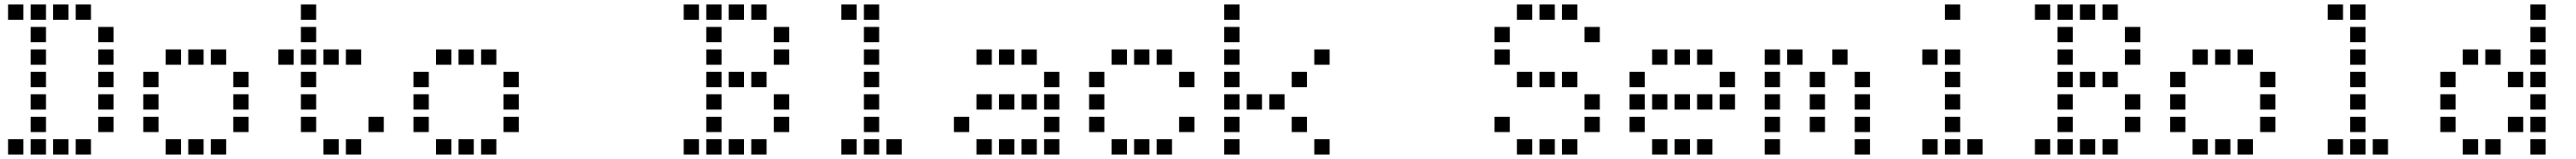

<svg xmlns="http://www.w3.org/2000/svg" viewBox="-20 -704 11440 708"><path d="M17 -684Q16 -684 16 -684Q16 -684 16 -683V-617Q16 -616 16 -616Q16 -616 17 -616H83Q84 -616 84 -616Q84 -616 84 -617V-683Q84 -684 84 -684Q84 -684 83 -684ZM117 -684Q116 -684 116 -684Q116 -684 116 -683V-617Q116 -616 116 -616Q116 -616 117 -616H183Q184 -616 184 -616Q184 -616 184 -617V-683Q184 -684 184 -684Q184 -684 183 -684ZM217 -684Q216 -684 216 -684Q216 -684 216 -683V-617Q216 -616 216 -616Q216 -616 217 -616H283Q284 -616 284 -616Q284 -616 284 -617V-683Q284 -684 284 -684Q284 -684 283 -684ZM317 -684Q316 -684 316 -684Q316 -684 316 -683V-617Q316 -616 316 -616Q316 -616 317 -616H383Q384 -616 384 -616Q384 -616 384 -617V-683Q384 -684 384 -684Q384 -684 383 -684ZM117 -584Q116 -584 116 -584Q116 -584 116 -583V-517Q116 -516 116 -516Q116 -516 117 -516H183Q184 -516 184 -516Q184 -516 184 -517V-583Q184 -584 184 -584Q184 -584 183 -584ZM417 -584Q416 -584 416 -584Q416 -584 416 -583V-517Q416 -516 416 -516Q416 -516 417 -516H483Q484 -516 484 -516Q484 -516 484 -517V-583Q484 -584 484 -584Q484 -584 483 -584ZM117 -484Q116 -484 116 -484Q116 -484 116 -483V-417Q116 -416 116 -416Q116 -416 117 -416H183Q184 -416 184 -416Q184 -416 184 -417V-483Q184 -484 184 -484Q184 -484 183 -484ZM417 -484Q416 -484 416 -484Q416 -484 416 -483V-417Q416 -416 416 -416Q416 -416 417 -416H483Q484 -416 484 -416Q484 -416 484 -417V-483Q484 -484 484 -484Q484 -484 483 -484ZM117 -384Q116 -384 116 -384Q116 -384 116 -383V-317Q116 -316 116 -316Q116 -316 117 -316H183Q184 -316 184 -316Q184 -316 184 -317V-383Q184 -384 184 -384Q184 -384 183 -384ZM417 -384Q416 -384 416 -384Q416 -384 416 -383V-317Q416 -316 416 -316Q416 -316 417 -316H483Q484 -316 484 -316Q484 -316 484 -317V-383Q484 -384 484 -384Q484 -384 483 -384ZM117 -284Q116 -284 116 -284Q116 -284 116 -283V-217Q116 -216 116 -216Q116 -216 117 -216H183Q184 -216 184 -216Q184 -216 184 -217V-283Q184 -284 184 -284Q184 -284 183 -284ZM417 -284Q416 -284 416 -284Q416 -284 416 -283V-217Q416 -216 416 -216Q416 -216 417 -216H483Q484 -216 484 -216Q484 -216 484 -217V-283Q484 -284 484 -284Q484 -284 483 -284ZM117 -184Q116 -184 116 -184Q116 -184 116 -183V-117Q116 -116 116 -116Q116 -116 117 -116H183Q184 -116 184 -116Q184 -116 184 -117V-183Q184 -184 184 -184Q184 -184 183 -184ZM417 -184Q416 -184 416 -184Q416 -184 416 -183V-117Q416 -116 416 -116Q416 -116 417 -116H483Q484 -116 484 -116Q484 -116 484 -117V-183Q484 -184 484 -184Q484 -184 483 -184ZM17 -84Q16 -84 16 -84Q16 -84 16 -83V-17Q16 -16 16 -16Q16 -16 17 -16H83Q84 -16 84 -16Q84 -16 84 -17V-83Q84 -84 84 -84Q84 -84 83 -84ZM117 -84Q116 -84 116 -84Q116 -84 116 -83V-17Q116 -16 116 -16Q116 -16 117 -16H183Q184 -16 184 -16Q184 -16 184 -17V-83Q184 -84 184 -84Q184 -84 183 -84ZM217 -84Q216 -84 216 -84Q216 -84 216 -83V-17Q216 -16 216 -16Q216 -16 217 -16H283Q284 -16 284 -16Q284 -16 284 -17V-83Q284 -84 284 -84Q284 -84 283 -84ZM317 -84Q316 -84 316 -84Q316 -84 316 -83V-17Q316 -16 316 -16Q316 -16 317 -16H383Q384 -16 384 -16Q384 -16 384 -17V-83Q384 -84 384 -84Q384 -84 383 -84Z M717 -484Q716 -484 716 -484Q716 -484 716 -483V-417Q716 -416 716 -416Q716 -416 717 -416H783Q784 -416 784 -416Q784 -416 784 -417V-483Q784 -484 784 -484Q784 -484 783 -484ZM817 -484Q816 -484 816 -484Q816 -484 816 -483V-417Q816 -416 816 -416Q816 -416 817 -416H883Q884 -416 884 -416Q884 -416 884 -417V-483Q884 -484 884 -484Q884 -484 883 -484ZM917 -484Q916 -484 916 -484Q916 -484 916 -483V-417Q916 -416 916 -416Q916 -416 917 -416H983Q984 -416 984 -416Q984 -416 984 -417V-483Q984 -484 984 -484Q984 -484 983 -484ZM617 -384Q616 -384 616 -384Q616 -384 616 -383V-317Q616 -316 616 -316Q616 -316 617 -316H683Q684 -316 684 -316Q684 -316 684 -317V-383Q684 -384 684 -384Q684 -384 683 -384ZM1017 -384Q1016 -384 1016 -384Q1016 -384 1016 -383V-317Q1016 -316 1016 -316Q1016 -316 1017 -316H1083Q1084 -316 1084 -316Q1084 -316 1084 -317V-383Q1084 -384 1084 -384Q1084 -384 1083 -384ZM617 -284Q616 -284 616 -284Q616 -284 616 -283V-217Q616 -216 616 -216Q616 -216 617 -216H683Q684 -216 684 -216Q684 -216 684 -217V-283Q684 -284 684 -284Q684 -284 683 -284ZM1017 -284Q1016 -284 1016 -284Q1016 -284 1016 -283V-217Q1016 -216 1016 -216Q1016 -216 1017 -216H1083Q1084 -216 1084 -216Q1084 -216 1084 -217V-283Q1084 -284 1084 -284Q1084 -284 1083 -284ZM617 -184Q616 -184 616 -184Q616 -184 616 -183V-117Q616 -116 616 -116Q616 -116 617 -116H683Q684 -116 684 -116Q684 -116 684 -117V-183Q684 -184 684 -184Q684 -184 683 -184ZM1017 -184Q1016 -184 1016 -184Q1016 -184 1016 -183V-117Q1016 -116 1016 -116Q1016 -116 1017 -116H1083Q1084 -116 1084 -116Q1084 -116 1084 -117V-183Q1084 -184 1084 -184Q1084 -184 1083 -184ZM717 -84Q716 -84 716 -84Q716 -84 716 -83V-17Q716 -16 716 -16Q716 -16 717 -16H783Q784 -16 784 -16Q784 -16 784 -17V-83Q784 -84 784 -84Q784 -84 783 -84ZM817 -84Q816 -84 816 -84Q816 -84 816 -83V-17Q816 -16 816 -16Q816 -16 817 -16H883Q884 -16 884 -16Q884 -16 884 -17V-83Q884 -84 884 -84Q884 -84 883 -84ZM917 -84Q916 -84 916 -84Q916 -84 916 -83V-17Q916 -16 916 -16Q916 -16 917 -16H983Q984 -16 984 -16Q984 -16 984 -17V-83Q984 -84 984 -84Q984 -84 983 -84Z M1317 -684Q1316 -684 1316 -684Q1316 -684 1316 -683V-617Q1316 -616 1316 -616Q1316 -616 1317 -616H1383Q1384 -616 1384 -616Q1384 -616 1384 -617V-683Q1384 -684 1384 -684Q1384 -684 1383 -684ZM1317 -584Q1316 -584 1316 -584Q1316 -584 1316 -583V-517Q1316 -516 1316 -516Q1316 -516 1317 -516H1383Q1384 -516 1384 -516Q1384 -516 1384 -517V-583Q1384 -584 1384 -584Q1384 -584 1383 -584ZM1217 -484Q1216 -484 1216 -484Q1216 -484 1216 -483V-417Q1216 -416 1216 -416Q1216 -416 1217 -416H1283Q1284 -416 1284 -416Q1284 -416 1284 -417V-483Q1284 -484 1284 -484Q1284 -484 1283 -484ZM1317 -484Q1316 -484 1316 -484Q1316 -484 1316 -483V-417Q1316 -416 1316 -416Q1316 -416 1317 -416H1383Q1384 -416 1384 -416Q1384 -416 1384 -417V-483Q1384 -484 1384 -484Q1384 -484 1383 -484ZM1417 -484Q1416 -484 1416 -484Q1416 -484 1416 -483V-417Q1416 -416 1416 -416Q1416 -416 1417 -416H1483Q1484 -416 1484 -416Q1484 -416 1484 -417V-483Q1484 -484 1484 -484Q1484 -484 1483 -484ZM1517 -484Q1516 -484 1516 -484Q1516 -484 1516 -483V-417Q1516 -416 1516 -416Q1516 -416 1517 -416H1583Q1584 -416 1584 -416Q1584 -416 1584 -417V-483Q1584 -484 1584 -484Q1584 -484 1583 -484ZM1317 -384Q1316 -384 1316 -384Q1316 -384 1316 -383V-317Q1316 -316 1316 -316Q1316 -316 1317 -316H1383Q1384 -316 1384 -316Q1384 -316 1384 -317V-383Q1384 -384 1384 -384Q1384 -384 1383 -384ZM1317 -284Q1316 -284 1316 -284Q1316 -284 1316 -283V-217Q1316 -216 1316 -216Q1316 -216 1317 -216H1383Q1384 -216 1384 -216Q1384 -216 1384 -217V-283Q1384 -284 1384 -284Q1384 -284 1383 -284ZM1317 -184Q1316 -184 1316 -184Q1316 -184 1316 -183V-117Q1316 -116 1316 -116Q1316 -116 1317 -116H1383Q1384 -116 1384 -116Q1384 -116 1384 -117V-183Q1384 -184 1384 -184Q1384 -184 1383 -184ZM1617 -184Q1616 -184 1616 -184Q1616 -184 1616 -183V-117Q1616 -116 1616 -116Q1616 -116 1617 -116H1683Q1684 -116 1684 -116Q1684 -116 1684 -117V-183Q1684 -184 1684 -184Q1684 -184 1683 -184ZM1417 -84Q1416 -84 1416 -84Q1416 -84 1416 -83V-17Q1416 -16 1416 -16Q1416 -16 1417 -16H1483Q1484 -16 1484 -16Q1484 -16 1484 -17V-83Q1484 -84 1484 -84Q1484 -84 1483 -84ZM1517 -84Q1516 -84 1516 -84Q1516 -84 1516 -83V-17Q1516 -16 1516 -16Q1516 -16 1517 -16H1583Q1584 -16 1584 -16Q1584 -16 1584 -17V-83Q1584 -84 1584 -84Q1584 -84 1583 -84Z M1917 -484Q1916 -484 1916 -484Q1916 -484 1916 -483V-417Q1916 -416 1916 -416Q1916 -416 1917 -416H1983Q1984 -416 1984 -416Q1984 -416 1984 -417V-483Q1984 -484 1984 -484Q1984 -484 1983 -484ZM2017 -484Q2016 -484 2016 -484Q2016 -484 2016 -483V-417Q2016 -416 2016 -416Q2016 -416 2017 -416H2083Q2084 -416 2084 -416Q2084 -416 2084 -417V-483Q2084 -484 2084 -484Q2084 -484 2083 -484ZM2117 -484Q2116 -484 2116 -484Q2116 -484 2116 -483V-417Q2116 -416 2116 -416Q2116 -416 2117 -416H2183Q2184 -416 2184 -416Q2184 -416 2184 -417V-483Q2184 -484 2184 -484Q2184 -484 2183 -484ZM1817 -384Q1816 -384 1816 -384Q1816 -384 1816 -383V-317Q1816 -316 1816 -316Q1816 -316 1817 -316H1883Q1884 -316 1884 -316Q1884 -316 1884 -317V-383Q1884 -384 1884 -384Q1884 -384 1883 -384ZM2217 -384Q2216 -384 2216 -384Q2216 -384 2216 -383V-317Q2216 -316 2216 -316Q2216 -316 2217 -316H2283Q2284 -316 2284 -316Q2284 -316 2284 -317V-383Q2284 -384 2284 -384Q2284 -384 2283 -384ZM1817 -284Q1816 -284 1816 -284Q1816 -284 1816 -283V-217Q1816 -216 1816 -216Q1816 -216 1817 -216H1883Q1884 -216 1884 -216Q1884 -216 1884 -217V-283Q1884 -284 1884 -284Q1884 -284 1883 -284ZM2217 -284Q2216 -284 2216 -284Q2216 -284 2216 -283V-217Q2216 -216 2216 -216Q2216 -216 2217 -216H2283Q2284 -216 2284 -216Q2284 -216 2284 -217V-283Q2284 -284 2284 -284Q2284 -284 2283 -284ZM1817 -184Q1816 -184 1816 -184Q1816 -184 1816 -183V-117Q1816 -116 1816 -116Q1816 -116 1817 -116H1883Q1884 -116 1884 -116Q1884 -116 1884 -117V-183Q1884 -184 1884 -184Q1884 -184 1883 -184ZM2217 -184Q2216 -184 2216 -184Q2216 -184 2216 -183V-117Q2216 -116 2216 -116Q2216 -116 2217 -116H2283Q2284 -116 2284 -116Q2284 -116 2284 -117V-183Q2284 -184 2284 -184Q2284 -184 2283 -184ZM1917 -84Q1916 -84 1916 -84Q1916 -84 1916 -83V-17Q1916 -16 1916 -16Q1916 -16 1917 -16H1983Q1984 -16 1984 -16Q1984 -16 1984 -17V-83Q1984 -84 1984 -84Q1984 -84 1983 -84ZM2017 -84Q2016 -84 2016 -84Q2016 -84 2016 -83V-17Q2016 -16 2016 -16Q2016 -16 2017 -16H2083Q2084 -16 2084 -16Q2084 -16 2084 -17V-83Q2084 -84 2084 -84Q2084 -84 2083 -84ZM2117 -84Q2116 -84 2116 -84Q2116 -84 2116 -83V-17Q2116 -16 2116 -16Q2116 -16 2117 -16H2183Q2184 -16 2184 -16Q2184 -16 2184 -17V-83Q2184 -84 2184 -84Q2184 -84 2183 -84Z M3017 -684Q3016 -684 3016 -684Q3016 -684 3016 -683V-617Q3016 -616 3016 -616Q3016 -616 3017 -616H3083Q3084 -616 3084 -616Q3084 -616 3084 -617V-683Q3084 -684 3084 -684Q3084 -684 3083 -684ZM3117 -684Q3116 -684 3116 -684Q3116 -684 3116 -683V-617Q3116 -616 3116 -616Q3116 -616 3117 -616H3183Q3184 -616 3184 -616Q3184 -616 3184 -617V-683Q3184 -684 3184 -684Q3184 -684 3183 -684ZM3217 -684Q3216 -684 3216 -684Q3216 -684 3216 -683V-617Q3216 -616 3216 -616Q3216 -616 3217 -616H3283Q3284 -616 3284 -616Q3284 -616 3284 -617V-683Q3284 -684 3284 -684Q3284 -684 3283 -684ZM3317 -684Q3316 -684 3316 -684Q3316 -684 3316 -683V-617Q3316 -616 3316 -616Q3316 -616 3317 -616H3383Q3384 -616 3384 -616Q3384 -616 3384 -617V-683Q3384 -684 3384 -684Q3384 -684 3383 -684ZM3117 -584Q3116 -584 3116 -584Q3116 -584 3116 -583V-517Q3116 -516 3116 -516Q3116 -516 3117 -516H3183Q3184 -516 3184 -516Q3184 -516 3184 -517V-583Q3184 -584 3184 -584Q3184 -584 3183 -584ZM3417 -584Q3416 -584 3416 -584Q3416 -584 3416 -583V-517Q3416 -516 3416 -516Q3416 -516 3417 -516H3483Q3484 -516 3484 -516Q3484 -516 3484 -517V-583Q3484 -584 3484 -584Q3484 -584 3483 -584ZM3117 -484Q3116 -484 3116 -484Q3116 -484 3116 -483V-417Q3116 -416 3116 -416Q3116 -416 3117 -416H3183Q3184 -416 3184 -416Q3184 -416 3184 -417V-483Q3184 -484 3184 -484Q3184 -484 3183 -484ZM3417 -484Q3416 -484 3416 -484Q3416 -484 3416 -483V-417Q3416 -416 3416 -416Q3416 -416 3417 -416H3483Q3484 -416 3484 -416Q3484 -416 3484 -417V-483Q3484 -484 3484 -484Q3484 -484 3483 -484ZM3117 -384Q3116 -384 3116 -384Q3116 -384 3116 -383V-317Q3116 -316 3116 -316Q3116 -316 3117 -316H3183Q3184 -316 3184 -316Q3184 -316 3184 -317V-383Q3184 -384 3184 -384Q3184 -384 3183 -384ZM3217 -384Q3216 -384 3216 -384Q3216 -384 3216 -383V-317Q3216 -316 3216 -316Q3216 -316 3217 -316H3283Q3284 -316 3284 -316Q3284 -316 3284 -317V-383Q3284 -384 3284 -384Q3284 -384 3283 -384ZM3317 -384Q3316 -384 3316 -384Q3316 -384 3316 -383V-317Q3316 -316 3316 -316Q3316 -316 3317 -316H3383Q3384 -316 3384 -316Q3384 -316 3384 -317V-383Q3384 -384 3384 -384Q3384 -384 3383 -384ZM3117 -284Q3116 -284 3116 -284Q3116 -284 3116 -283V-217Q3116 -216 3116 -216Q3116 -216 3117 -216H3183Q3184 -216 3184 -216Q3184 -216 3184 -217V-283Q3184 -284 3184 -284Q3184 -284 3183 -284ZM3417 -284Q3416 -284 3416 -284Q3416 -284 3416 -283V-217Q3416 -216 3416 -216Q3416 -216 3417 -216H3483Q3484 -216 3484 -216Q3484 -216 3484 -217V-283Q3484 -284 3484 -284Q3484 -284 3483 -284ZM3117 -184Q3116 -184 3116 -184Q3116 -184 3116 -183V-117Q3116 -116 3116 -116Q3116 -116 3117 -116H3183Q3184 -116 3184 -116Q3184 -116 3184 -117V-183Q3184 -184 3184 -184Q3184 -184 3183 -184ZM3417 -184Q3416 -184 3416 -184Q3416 -184 3416 -183V-117Q3416 -116 3416 -116Q3416 -116 3417 -116H3483Q3484 -116 3484 -116Q3484 -116 3484 -117V-183Q3484 -184 3484 -184Q3484 -184 3483 -184ZM3017 -84Q3016 -84 3016 -84Q3016 -84 3016 -83V-17Q3016 -16 3016 -16Q3016 -16 3017 -16H3083Q3084 -16 3084 -16Q3084 -16 3084 -17V-83Q3084 -84 3084 -84Q3084 -84 3083 -84ZM3117 -84Q3116 -84 3116 -84Q3116 -84 3116 -83V-17Q3116 -16 3116 -16Q3116 -16 3117 -16H3183Q3184 -16 3184 -16Q3184 -16 3184 -17V-83Q3184 -84 3184 -84Q3184 -84 3183 -84ZM3217 -84Q3216 -84 3216 -84Q3216 -84 3216 -83V-17Q3216 -16 3216 -16Q3216 -16 3217 -16H3283Q3284 -16 3284 -16Q3284 -16 3284 -17V-83Q3284 -84 3284 -84Q3284 -84 3283 -84ZM3317 -84Q3316 -84 3316 -84Q3316 -84 3316 -83V-17Q3316 -16 3316 -16Q3316 -16 3317 -16H3383Q3384 -16 3384 -16Q3384 -16 3384 -17V-83Q3384 -84 3384 -84Q3384 -84 3383 -84Z M3717 -684Q3716 -684 3716 -684Q3716 -684 3716 -683V-617Q3716 -616 3716 -616Q3716 -616 3717 -616H3783Q3784 -616 3784 -616Q3784 -616 3784 -617V-683Q3784 -684 3784 -684Q3784 -684 3783 -684ZM3817 -684Q3816 -684 3816 -684Q3816 -684 3816 -683V-617Q3816 -616 3816 -616Q3816 -616 3817 -616H3883Q3884 -616 3884 -616Q3884 -616 3884 -617V-683Q3884 -684 3884 -684Q3884 -684 3883 -684ZM3817 -584Q3816 -584 3816 -584Q3816 -584 3816 -583V-517Q3816 -516 3816 -516Q3816 -516 3817 -516H3883Q3884 -516 3884 -516Q3884 -516 3884 -517V-583Q3884 -584 3884 -584Q3884 -584 3883 -584ZM3817 -484Q3816 -484 3816 -484Q3816 -484 3816 -483V-417Q3816 -416 3816 -416Q3816 -416 3817 -416H3883Q3884 -416 3884 -416Q3884 -416 3884 -417V-483Q3884 -484 3884 -484Q3884 -484 3883 -484ZM3817 -384Q3816 -384 3816 -384Q3816 -384 3816 -383V-317Q3816 -316 3816 -316Q3816 -316 3817 -316H3883Q3884 -316 3884 -316Q3884 -316 3884 -317V-383Q3884 -384 3884 -384Q3884 -384 3883 -384ZM3817 -284Q3816 -284 3816 -284Q3816 -284 3816 -283V-217Q3816 -216 3816 -216Q3816 -216 3817 -216H3883Q3884 -216 3884 -216Q3884 -216 3884 -217V-283Q3884 -284 3884 -284Q3884 -284 3883 -284ZM3817 -184Q3816 -184 3816 -184Q3816 -184 3816 -183V-117Q3816 -116 3816 -116Q3816 -116 3817 -116H3883Q3884 -116 3884 -116Q3884 -116 3884 -117V-183Q3884 -184 3884 -184Q3884 -184 3883 -184ZM3717 -84Q3716 -84 3716 -84Q3716 -84 3716 -83V-17Q3716 -16 3716 -16Q3716 -16 3717 -16H3783Q3784 -16 3784 -16Q3784 -16 3784 -17V-83Q3784 -84 3784 -84Q3784 -84 3783 -84ZM3817 -84Q3816 -84 3816 -84Q3816 -84 3816 -83V-17Q3816 -16 3816 -16Q3816 -16 3817 -16H3883Q3884 -16 3884 -16Q3884 -16 3884 -17V-83Q3884 -84 3884 -84Q3884 -84 3883 -84ZM3917 -84Q3916 -84 3916 -84Q3916 -84 3916 -83V-17Q3916 -16 3916 -16Q3916 -16 3917 -16H3983Q3984 -16 3984 -16Q3984 -16 3984 -17V-83Q3984 -84 3984 -84Q3984 -84 3983 -84Z M4317 -484Q4316 -484 4316 -484Q4316 -484 4316 -483V-417Q4316 -416 4316 -416Q4316 -416 4317 -416H4383Q4384 -416 4384 -416Q4384 -416 4384 -417V-483Q4384 -484 4384 -484Q4384 -484 4383 -484ZM4417 -484Q4416 -484 4416 -484Q4416 -484 4416 -483V-417Q4416 -416 4416 -416Q4416 -416 4417 -416H4483Q4484 -416 4484 -416Q4484 -416 4484 -417V-483Q4484 -484 4484 -484Q4484 -484 4483 -484ZM4517 -484Q4516 -484 4516 -484Q4516 -484 4516 -483V-417Q4516 -416 4516 -416Q4516 -416 4517 -416H4583Q4584 -416 4584 -416Q4584 -416 4584 -417V-483Q4584 -484 4584 -484Q4584 -484 4583 -484ZM4617 -384Q4616 -384 4616 -384Q4616 -384 4616 -383V-317Q4616 -316 4616 -316Q4616 -316 4617 -316H4683Q4684 -316 4684 -316Q4684 -316 4684 -317V-383Q4684 -384 4684 -384Q4684 -384 4683 -384ZM4317 -284Q4316 -284 4316 -284Q4316 -284 4316 -283V-217Q4316 -216 4316 -216Q4316 -216 4317 -216H4383Q4384 -216 4384 -216Q4384 -216 4384 -217V-283Q4384 -284 4384 -284Q4384 -284 4383 -284ZM4417 -284Q4416 -284 4416 -284Q4416 -284 4416 -283V-217Q4416 -216 4416 -216Q4416 -216 4417 -216H4483Q4484 -216 4484 -216Q4484 -216 4484 -217V-283Q4484 -284 4484 -284Q4484 -284 4483 -284ZM4517 -284Q4516 -284 4516 -284Q4516 -284 4516 -283V-217Q4516 -216 4516 -216Q4516 -216 4517 -216H4583Q4584 -216 4584 -216Q4584 -216 4584 -217V-283Q4584 -284 4584 -284Q4584 -284 4583 -284ZM4617 -284Q4616 -284 4616 -284Q4616 -284 4616 -283V-217Q4616 -216 4616 -216Q4616 -216 4617 -216H4683Q4684 -216 4684 -216Q4684 -216 4684 -217V-283Q4684 -284 4684 -284Q4684 -284 4683 -284ZM4217 -184Q4216 -184 4216 -184Q4216 -184 4216 -183V-117Q4216 -116 4216 -116Q4216 -116 4217 -116H4283Q4284 -116 4284 -116Q4284 -116 4284 -117V-183Q4284 -184 4284 -184Q4284 -184 4283 -184ZM4617 -184Q4616 -184 4616 -184Q4616 -184 4616 -183V-117Q4616 -116 4616 -116Q4616 -116 4617 -116H4683Q4684 -116 4684 -116Q4684 -116 4684 -117V-183Q4684 -184 4684 -184Q4684 -184 4683 -184ZM4317 -84Q4316 -84 4316 -84Q4316 -84 4316 -83V-17Q4316 -16 4316 -16Q4316 -16 4317 -16H4383Q4384 -16 4384 -16Q4384 -16 4384 -17V-83Q4384 -84 4384 -84Q4384 -84 4383 -84ZM4417 -84Q4416 -84 4416 -84Q4416 -84 4416 -83V-17Q4416 -16 4416 -16Q4416 -16 4417 -16H4483Q4484 -16 4484 -16Q4484 -16 4484 -17V-83Q4484 -84 4484 -84Q4484 -84 4483 -84ZM4517 -84Q4516 -84 4516 -84Q4516 -84 4516 -83V-17Q4516 -16 4516 -16Q4516 -16 4517 -16H4583Q4584 -16 4584 -16Q4584 -16 4584 -17V-83Q4584 -84 4584 -84Q4584 -84 4583 -84ZM4617 -84Q4616 -84 4616 -84Q4616 -84 4616 -83V-17Q4616 -16 4616 -16Q4616 -16 4617 -16H4683Q4684 -16 4684 -16Q4684 -16 4684 -17V-83Q4684 -84 4684 -84Q4684 -84 4683 -84Z M4917 -484Q4916 -484 4916 -484Q4916 -484 4916 -483V-417Q4916 -416 4916 -416Q4916 -416 4917 -416H4983Q4984 -416 4984 -416Q4984 -416 4984 -417V-483Q4984 -484 4984 -484Q4984 -484 4983 -484ZM5017 -484Q5016 -484 5016 -484Q5016 -484 5016 -483V-417Q5016 -416 5016 -416Q5016 -416 5017 -416H5083Q5084 -416 5084 -416Q5084 -416 5084 -417V-483Q5084 -484 5084 -484Q5084 -484 5083 -484ZM5117 -484Q5116 -484 5116 -484Q5116 -484 5116 -483V-417Q5116 -416 5116 -416Q5116 -416 5117 -416H5183Q5184 -416 5184 -416Q5184 -416 5184 -417V-483Q5184 -484 5184 -484Q5184 -484 5183 -484ZM4817 -384Q4816 -384 4816 -384Q4816 -384 4816 -383V-317Q4816 -316 4816 -316Q4816 -316 4817 -316H4883Q4884 -316 4884 -316Q4884 -316 4884 -317V-383Q4884 -384 4884 -384Q4884 -384 4883 -384ZM5217 -384Q5216 -384 5216 -384Q5216 -384 5216 -383V-317Q5216 -316 5216 -316Q5216 -316 5217 -316H5283Q5284 -316 5284 -316Q5284 -316 5284 -317V-383Q5284 -384 5284 -384Q5284 -384 5283 -384ZM4817 -284Q4816 -284 4816 -284Q4816 -284 4816 -283V-217Q4816 -216 4816 -216Q4816 -216 4817 -216H4883Q4884 -216 4884 -216Q4884 -216 4884 -217V-283Q4884 -284 4884 -284Q4884 -284 4883 -284ZM4817 -184Q4816 -184 4816 -184Q4816 -184 4816 -183V-117Q4816 -116 4816 -116Q4816 -116 4817 -116H4883Q4884 -116 4884 -116Q4884 -116 4884 -117V-183Q4884 -184 4884 -184Q4884 -184 4883 -184ZM5217 -184Q5216 -184 5216 -184Q5216 -184 5216 -183V-117Q5216 -116 5216 -116Q5216 -116 5217 -116H5283Q5284 -116 5284 -116Q5284 -116 5284 -117V-183Q5284 -184 5284 -184Q5284 -184 5283 -184ZM4917 -84Q4916 -84 4916 -84Q4916 -84 4916 -83V-17Q4916 -16 4916 -16Q4916 -16 4917 -16H4983Q4984 -16 4984 -16Q4984 -16 4984 -17V-83Q4984 -84 4984 -84Q4984 -84 4983 -84ZM5017 -84Q5016 -84 5016 -84Q5016 -84 5016 -83V-17Q5016 -16 5016 -16Q5016 -16 5017 -16H5083Q5084 -16 5084 -16Q5084 -16 5084 -17V-83Q5084 -84 5084 -84Q5084 -84 5083 -84ZM5117 -84Q5116 -84 5116 -84Q5116 -84 5116 -83V-17Q5116 -16 5116 -16Q5116 -16 5117 -16H5183Q5184 -16 5184 -16Q5184 -16 5184 -17V-83Q5184 -84 5184 -84Q5184 -84 5183 -84Z M5417 -684Q5416 -684 5416 -684Q5416 -684 5416 -683V-617Q5416 -616 5416 -616Q5416 -616 5417 -616H5483Q5484 -616 5484 -616Q5484 -616 5484 -617V-683Q5484 -684 5484 -684Q5484 -684 5483 -684ZM5417 -584Q5416 -584 5416 -584Q5416 -584 5416 -583V-517Q5416 -516 5416 -516Q5416 -516 5417 -516H5483Q5484 -516 5484 -516Q5484 -516 5484 -517V-583Q5484 -584 5484 -584Q5484 -584 5483 -584ZM5417 -484Q5416 -484 5416 -484Q5416 -484 5416 -483V-417Q5416 -416 5416 -416Q5416 -416 5417 -416H5483Q5484 -416 5484 -416Q5484 -416 5484 -417V-483Q5484 -484 5484 -484Q5484 -484 5483 -484ZM5817 -484Q5816 -484 5816 -484Q5816 -484 5816 -483V-417Q5816 -416 5816 -416Q5816 -416 5817 -416H5883Q5884 -416 5884 -416Q5884 -416 5884 -417V-483Q5884 -484 5884 -484Q5884 -484 5883 -484ZM5417 -384Q5416 -384 5416 -384Q5416 -384 5416 -383V-317Q5416 -316 5416 -316Q5416 -316 5417 -316H5483Q5484 -316 5484 -316Q5484 -316 5484 -317V-383Q5484 -384 5484 -384Q5484 -384 5483 -384ZM5717 -384Q5716 -384 5716 -384Q5716 -384 5716 -383V-317Q5716 -316 5716 -316Q5716 -316 5717 -316H5783Q5784 -316 5784 -316Q5784 -316 5784 -317V-383Q5784 -384 5784 -384Q5784 -384 5783 -384ZM5417 -284Q5416 -284 5416 -284Q5416 -284 5416 -283V-217Q5416 -216 5416 -216Q5416 -216 5417 -216H5483Q5484 -216 5484 -216Q5484 -216 5484 -217V-283Q5484 -284 5484 -284Q5484 -284 5483 -284ZM5517 -284Q5516 -284 5516 -284Q5516 -284 5516 -283V-217Q5516 -216 5516 -216Q5516 -216 5517 -216H5583Q5584 -216 5584 -216Q5584 -216 5584 -217V-283Q5584 -284 5584 -284Q5584 -284 5583 -284ZM5617 -284Q5616 -284 5616 -284Q5616 -284 5616 -283V-217Q5616 -216 5616 -216Q5616 -216 5617 -216H5683Q5684 -216 5684 -216Q5684 -216 5684 -217V-283Q5684 -284 5684 -284Q5684 -284 5683 -284ZM5417 -184Q5416 -184 5416 -184Q5416 -184 5416 -183V-117Q5416 -116 5416 -116Q5416 -116 5417 -116H5483Q5484 -116 5484 -116Q5484 -116 5484 -117V-183Q5484 -184 5484 -184Q5484 -184 5483 -184ZM5717 -184Q5716 -184 5716 -184Q5716 -184 5716 -183V-117Q5716 -116 5716 -116Q5716 -116 5717 -116H5783Q5784 -116 5784 -116Q5784 -116 5784 -117V-183Q5784 -184 5784 -184Q5784 -184 5783 -184ZM5417 -84Q5416 -84 5416 -84Q5416 -84 5416 -83V-17Q5416 -16 5416 -16Q5416 -16 5417 -16H5483Q5484 -16 5484 -16Q5484 -16 5484 -17V-83Q5484 -84 5484 -84Q5484 -84 5483 -84ZM5817 -84Q5816 -84 5816 -84Q5816 -84 5816 -83V-17Q5816 -16 5816 -16Q5816 -16 5817 -16H5883Q5884 -16 5884 -16Q5884 -16 5884 -17V-83Q5884 -84 5884 -84Q5884 -84 5883 -84Z M6717 -684Q6716 -684 6716 -684Q6716 -684 6716 -683V-617Q6716 -616 6716 -616Q6716 -616 6717 -616H6783Q6784 -616 6784 -616Q6784 -616 6784 -617V-683Q6784 -684 6784 -684Q6784 -684 6783 -684ZM6817 -684Q6816 -684 6816 -684Q6816 -684 6816 -683V-617Q6816 -616 6816 -616Q6816 -616 6817 -616H6883Q6884 -616 6884 -616Q6884 -616 6884 -617V-683Q6884 -684 6884 -684Q6884 -684 6883 -684ZM6917 -684Q6916 -684 6916 -684Q6916 -684 6916 -683V-617Q6916 -616 6916 -616Q6916 -616 6917 -616H6983Q6984 -616 6984 -616Q6984 -616 6984 -617V-683Q6984 -684 6984 -684Q6984 -684 6983 -684ZM6617 -584Q6616 -584 6616 -584Q6616 -584 6616 -583V-517Q6616 -516 6616 -516Q6616 -516 6617 -516H6683Q6684 -516 6684 -516Q6684 -516 6684 -517V-583Q6684 -584 6684 -584Q6684 -584 6683 -584ZM7017 -584Q7016 -584 7016 -584Q7016 -584 7016 -583V-517Q7016 -516 7016 -516Q7016 -516 7017 -516H7083Q7084 -516 7084 -516Q7084 -516 7084 -517V-583Q7084 -584 7084 -584Q7084 -584 7083 -584ZM6617 -484Q6616 -484 6616 -484Q6616 -484 6616 -483V-417Q6616 -416 6616 -416Q6616 -416 6617 -416H6683Q6684 -416 6684 -416Q6684 -416 6684 -417V-483Q6684 -484 6684 -484Q6684 -484 6683 -484ZM6717 -384Q6716 -384 6716 -384Q6716 -384 6716 -383V-317Q6716 -316 6716 -316Q6716 -316 6717 -316H6783Q6784 -316 6784 -316Q6784 -316 6784 -317V-383Q6784 -384 6784 -384Q6784 -384 6783 -384ZM6817 -384Q6816 -384 6816 -384Q6816 -384 6816 -383V-317Q6816 -316 6816 -316Q6816 -316 6817 -316H6883Q6884 -316 6884 -316Q6884 -316 6884 -317V-383Q6884 -384 6884 -384Q6884 -384 6883 -384ZM6917 -384Q6916 -384 6916 -384Q6916 -384 6916 -383V-317Q6916 -316 6916 -316Q6916 -316 6917 -316H6983Q6984 -316 6984 -316Q6984 -316 6984 -317V-383Q6984 -384 6984 -384Q6984 -384 6983 -384ZM7017 -284Q7016 -284 7016 -284Q7016 -284 7016 -283V-217Q7016 -216 7016 -216Q7016 -216 7017 -216H7083Q7084 -216 7084 -216Q7084 -216 7084 -217V-283Q7084 -284 7084 -284Q7084 -284 7083 -284ZM6617 -184Q6616 -184 6616 -184Q6616 -184 6616 -183V-117Q6616 -116 6616 -116Q6616 -116 6617 -116H6683Q6684 -116 6684 -116Q6684 -116 6684 -117V-183Q6684 -184 6684 -184Q6684 -184 6683 -184ZM7017 -184Q7016 -184 7016 -184Q7016 -184 7016 -183V-117Q7016 -116 7016 -116Q7016 -116 7017 -116H7083Q7084 -116 7084 -116Q7084 -116 7084 -117V-183Q7084 -184 7084 -184Q7084 -184 7083 -184ZM6717 -84Q6716 -84 6716 -84Q6716 -84 6716 -83V-17Q6716 -16 6716 -16Q6716 -16 6717 -16H6783Q6784 -16 6784 -16Q6784 -16 6784 -17V-83Q6784 -84 6784 -84Q6784 -84 6783 -84ZM6817 -84Q6816 -84 6816 -84Q6816 -84 6816 -83V-17Q6816 -16 6816 -16Q6816 -16 6817 -16H6883Q6884 -16 6884 -16Q6884 -16 6884 -17V-83Q6884 -84 6884 -84Q6884 -84 6883 -84ZM6917 -84Q6916 -84 6916 -84Q6916 -84 6916 -83V-17Q6916 -16 6916 -16Q6916 -16 6917 -16H6983Q6984 -16 6984 -16Q6984 -16 6984 -17V-83Q6984 -84 6984 -84Q6984 -84 6983 -84Z M7317 -484Q7316 -484 7316 -484Q7316 -484 7316 -483V-417Q7316 -416 7316 -416Q7316 -416 7317 -416H7383Q7384 -416 7384 -416Q7384 -416 7384 -417V-483Q7384 -484 7384 -484Q7384 -484 7383 -484ZM7417 -484Q7416 -484 7416 -484Q7416 -484 7416 -483V-417Q7416 -416 7416 -416Q7416 -416 7417 -416H7483Q7484 -416 7484 -416Q7484 -416 7484 -417V-483Q7484 -484 7484 -484Q7484 -484 7483 -484ZM7517 -484Q7516 -484 7516 -484Q7516 -484 7516 -483V-417Q7516 -416 7516 -416Q7516 -416 7517 -416H7583Q7584 -416 7584 -416Q7584 -416 7584 -417V-483Q7584 -484 7584 -484Q7584 -484 7583 -484ZM7217 -384Q7216 -384 7216 -384Q7216 -384 7216 -383V-317Q7216 -316 7216 -316Q7216 -316 7217 -316H7283Q7284 -316 7284 -316Q7284 -316 7284 -317V-383Q7284 -384 7284 -384Q7284 -384 7283 -384ZM7617 -384Q7616 -384 7616 -384Q7616 -384 7616 -383V-317Q7616 -316 7616 -316Q7616 -316 7617 -316H7683Q7684 -316 7684 -316Q7684 -316 7684 -317V-383Q7684 -384 7684 -384Q7684 -384 7683 -384ZM7217 -284Q7216 -284 7216 -284Q7216 -284 7216 -283V-217Q7216 -216 7216 -216Q7216 -216 7217 -216H7283Q7284 -216 7284 -216Q7284 -216 7284 -217V-283Q7284 -284 7284 -284Q7284 -284 7283 -284ZM7317 -284Q7316 -284 7316 -284Q7316 -284 7316 -283V-217Q7316 -216 7316 -216Q7316 -216 7317 -216H7383Q7384 -216 7384 -216Q7384 -216 7384 -217V-283Q7384 -284 7384 -284Q7384 -284 7383 -284ZM7417 -284Q7416 -284 7416 -284Q7416 -284 7416 -283V-217Q7416 -216 7416 -216Q7416 -216 7417 -216H7483Q7484 -216 7484 -216Q7484 -216 7484 -217V-283Q7484 -284 7484 -284Q7484 -284 7483 -284ZM7517 -284Q7516 -284 7516 -284Q7516 -284 7516 -283V-217Q7516 -216 7516 -216Q7516 -216 7517 -216H7583Q7584 -216 7584 -216Q7584 -216 7584 -217V-283Q7584 -284 7584 -284Q7584 -284 7583 -284ZM7617 -284Q7616 -284 7616 -284Q7616 -284 7616 -283V-217Q7616 -216 7616 -216Q7616 -216 7617 -216H7683Q7684 -216 7684 -216Q7684 -216 7684 -217V-283Q7684 -284 7684 -284Q7684 -284 7683 -284ZM7217 -184Q7216 -184 7216 -184Q7216 -184 7216 -183V-117Q7216 -116 7216 -116Q7216 -116 7217 -116H7283Q7284 -116 7284 -116Q7284 -116 7284 -117V-183Q7284 -184 7284 -184Q7284 -184 7283 -184ZM7317 -84Q7316 -84 7316 -84Q7316 -84 7316 -83V-17Q7316 -16 7316 -16Q7316 -16 7317 -16H7383Q7384 -16 7384 -16Q7384 -16 7384 -17V-83Q7384 -84 7384 -84Q7384 -84 7383 -84ZM7417 -84Q7416 -84 7416 -84Q7416 -84 7416 -83V-17Q7416 -16 7416 -16Q7416 -16 7417 -16H7483Q7484 -16 7484 -16Q7484 -16 7484 -17V-83Q7484 -84 7484 -84Q7484 -84 7483 -84ZM7517 -84Q7516 -84 7516 -84Q7516 -84 7516 -83V-17Q7516 -16 7516 -16Q7516 -16 7517 -16H7583Q7584 -16 7584 -16Q7584 -16 7584 -17V-83Q7584 -84 7584 -84Q7584 -84 7583 -84Z M7817 -484Q7816 -484 7816 -484Q7816 -484 7816 -483V-417Q7816 -416 7816 -416Q7816 -416 7817 -416H7883Q7884 -416 7884 -416Q7884 -416 7884 -417V-483Q7884 -484 7884 -484Q7884 -484 7883 -484ZM7917 -484Q7916 -484 7916 -484Q7916 -484 7916 -483V-417Q7916 -416 7916 -416Q7916 -416 7917 -416H7983Q7984 -416 7984 -416Q7984 -416 7984 -417V-483Q7984 -484 7984 -484Q7984 -484 7983 -484ZM8117 -484Q8116 -484 8116 -484Q8116 -484 8116 -483V-417Q8116 -416 8116 -416Q8116 -416 8117 -416H8183Q8184 -416 8184 -416Q8184 -416 8184 -417V-483Q8184 -484 8184 -484Q8184 -484 8183 -484ZM7817 -384Q7816 -384 7816 -384Q7816 -384 7816 -383V-317Q7816 -316 7816 -316Q7816 -316 7817 -316H7883Q7884 -316 7884 -316Q7884 -316 7884 -317V-383Q7884 -384 7884 -384Q7884 -384 7883 -384ZM8017 -384Q8016 -384 8016 -384Q8016 -384 8016 -383V-317Q8016 -316 8016 -316Q8016 -316 8017 -316H8083Q8084 -316 8084 -316Q8084 -316 8084 -317V-383Q8084 -384 8084 -384Q8084 -384 8083 -384ZM8217 -384Q8216 -384 8216 -384Q8216 -384 8216 -383V-317Q8216 -316 8216 -316Q8216 -316 8217 -316H8283Q8284 -316 8284 -316Q8284 -316 8284 -317V-383Q8284 -384 8284 -384Q8284 -384 8283 -384ZM7817 -284Q7816 -284 7816 -284Q7816 -284 7816 -283V-217Q7816 -216 7816 -216Q7816 -216 7817 -216H7883Q7884 -216 7884 -216Q7884 -216 7884 -217V-283Q7884 -284 7884 -284Q7884 -284 7883 -284ZM8017 -284Q8016 -284 8016 -284Q8016 -284 8016 -283V-217Q8016 -216 8016 -216Q8016 -216 8017 -216H8083Q8084 -216 8084 -216Q8084 -216 8084 -217V-283Q8084 -284 8084 -284Q8084 -284 8083 -284ZM8217 -284Q8216 -284 8216 -284Q8216 -284 8216 -283V-217Q8216 -216 8216 -216Q8216 -216 8217 -216H8283Q8284 -216 8284 -216Q8284 -216 8284 -217V-283Q8284 -284 8284 -284Q8284 -284 8283 -284ZM7817 -184Q7816 -184 7816 -184Q7816 -184 7816 -183V-117Q7816 -116 7816 -116Q7816 -116 7817 -116H7883Q7884 -116 7884 -116Q7884 -116 7884 -117V-183Q7884 -184 7884 -184Q7884 -184 7883 -184ZM8017 -184Q8016 -184 8016 -184Q8016 -184 8016 -183V-117Q8016 -116 8016 -116Q8016 -116 8017 -116H8083Q8084 -116 8084 -116Q8084 -116 8084 -117V-183Q8084 -184 8084 -184Q8084 -184 8083 -184ZM8217 -184Q8216 -184 8216 -184Q8216 -184 8216 -183V-117Q8216 -116 8216 -116Q8216 -116 8217 -116H8283Q8284 -116 8284 -116Q8284 -116 8284 -117V-183Q8284 -184 8284 -184Q8284 -184 8283 -184ZM7817 -84Q7816 -84 7816 -84Q7816 -84 7816 -83V-17Q7816 -16 7816 -16Q7816 -16 7817 -16H7883Q7884 -16 7884 -16Q7884 -16 7884 -17V-83Q7884 -84 7884 -84Q7884 -84 7883 -84ZM8217 -84Q8216 -84 8216 -84Q8216 -84 8216 -83V-17Q8216 -16 8216 -16Q8216 -16 8217 -16H8283Q8284 -16 8284 -16Q8284 -16 8284 -17V-83Q8284 -84 8284 -84Q8284 -84 8283 -84Z M8617 -684Q8616 -684 8616 -684Q8616 -684 8616 -683V-617Q8616 -616 8616 -616Q8616 -616 8617 -616H8683Q8684 -616 8684 -616Q8684 -616 8684 -617V-683Q8684 -684 8684 -684Q8684 -684 8683 -684ZM8517 -484Q8516 -484 8516 -484Q8516 -484 8516 -483V-417Q8516 -416 8516 -416Q8516 -416 8517 -416H8583Q8584 -416 8584 -416Q8584 -416 8584 -417V-483Q8584 -484 8584 -484Q8584 -484 8583 -484ZM8617 -484Q8616 -484 8616 -484Q8616 -484 8616 -483V-417Q8616 -416 8616 -416Q8616 -416 8617 -416H8683Q8684 -416 8684 -416Q8684 -416 8684 -417V-483Q8684 -484 8684 -484Q8684 -484 8683 -484ZM8617 -384Q8616 -384 8616 -384Q8616 -384 8616 -383V-317Q8616 -316 8616 -316Q8616 -316 8617 -316H8683Q8684 -316 8684 -316Q8684 -316 8684 -317V-383Q8684 -384 8684 -384Q8684 -384 8683 -384ZM8617 -284Q8616 -284 8616 -284Q8616 -284 8616 -283V-217Q8616 -216 8616 -216Q8616 -216 8617 -216H8683Q8684 -216 8684 -216Q8684 -216 8684 -217V-283Q8684 -284 8684 -284Q8684 -284 8683 -284ZM8617 -184Q8616 -184 8616 -184Q8616 -184 8616 -183V-117Q8616 -116 8616 -116Q8616 -116 8617 -116H8683Q8684 -116 8684 -116Q8684 -116 8684 -117V-183Q8684 -184 8684 -184Q8684 -184 8683 -184ZM8517 -84Q8516 -84 8516 -84Q8516 -84 8516 -83V-17Q8516 -16 8516 -16Q8516 -16 8517 -16H8583Q8584 -16 8584 -16Q8584 -16 8584 -17V-83Q8584 -84 8584 -84Q8584 -84 8583 -84ZM8617 -84Q8616 -84 8616 -84Q8616 -84 8616 -83V-17Q8616 -16 8616 -16Q8616 -16 8617 -16H8683Q8684 -16 8684 -16Q8684 -16 8684 -17V-83Q8684 -84 8684 -84Q8684 -84 8683 -84ZM8717 -84Q8716 -84 8716 -84Q8716 -84 8716 -83V-17Q8716 -16 8716 -16Q8716 -16 8717 -16H8783Q8784 -16 8784 -16Q8784 -16 8784 -17V-83Q8784 -84 8784 -84Q8784 -84 8783 -84Z M9017 -684Q9016 -684 9016 -684Q9016 -684 9016 -683V-617Q9016 -616 9016 -616Q9016 -616 9017 -616H9083Q9084 -616 9084 -616Q9084 -616 9084 -617V-683Q9084 -684 9084 -684Q9084 -684 9083 -684ZM9117 -684Q9116 -684 9116 -684Q9116 -684 9116 -683V-617Q9116 -616 9116 -616Q9116 -616 9117 -616H9183Q9184 -616 9184 -616Q9184 -616 9184 -617V-683Q9184 -684 9184 -684Q9184 -684 9183 -684ZM9217 -684Q9216 -684 9216 -684Q9216 -684 9216 -683V-617Q9216 -616 9216 -616Q9216 -616 9217 -616H9283Q9284 -616 9284 -616Q9284 -616 9284 -617V-683Q9284 -684 9284 -684Q9284 -684 9283 -684ZM9317 -684Q9316 -684 9316 -684Q9316 -684 9316 -683V-617Q9316 -616 9316 -616Q9316 -616 9317 -616H9383Q9384 -616 9384 -616Q9384 -616 9384 -617V-683Q9384 -684 9384 -684Q9384 -684 9383 -684ZM9117 -584Q9116 -584 9116 -584Q9116 -584 9116 -583V-517Q9116 -516 9116 -516Q9116 -516 9117 -516H9183Q9184 -516 9184 -516Q9184 -516 9184 -517V-583Q9184 -584 9184 -584Q9184 -584 9183 -584ZM9417 -584Q9416 -584 9416 -584Q9416 -584 9416 -583V-517Q9416 -516 9416 -516Q9416 -516 9417 -516H9483Q9484 -516 9484 -516Q9484 -516 9484 -517V-583Q9484 -584 9484 -584Q9484 -584 9483 -584ZM9117 -484Q9116 -484 9116 -484Q9116 -484 9116 -483V-417Q9116 -416 9116 -416Q9116 -416 9117 -416H9183Q9184 -416 9184 -416Q9184 -416 9184 -417V-483Q9184 -484 9184 -484Q9184 -484 9183 -484ZM9417 -484Q9416 -484 9416 -484Q9416 -484 9416 -483V-417Q9416 -416 9416 -416Q9416 -416 9417 -416H9483Q9484 -416 9484 -416Q9484 -416 9484 -417V-483Q9484 -484 9484 -484Q9484 -484 9483 -484ZM9117 -384Q9116 -384 9116 -384Q9116 -384 9116 -383V-317Q9116 -316 9116 -316Q9116 -316 9117 -316H9183Q9184 -316 9184 -316Q9184 -316 9184 -317V-383Q9184 -384 9184 -384Q9184 -384 9183 -384ZM9217 -384Q9216 -384 9216 -384Q9216 -384 9216 -383V-317Q9216 -316 9216 -316Q9216 -316 9217 -316H9283Q9284 -316 9284 -316Q9284 -316 9284 -317V-383Q9284 -384 9284 -384Q9284 -384 9283 -384ZM9317 -384Q9316 -384 9316 -384Q9316 -384 9316 -383V-317Q9316 -316 9316 -316Q9316 -316 9317 -316H9383Q9384 -316 9384 -316Q9384 -316 9384 -317V-383Q9384 -384 9384 -384Q9384 -384 9383 -384ZM9117 -284Q9116 -284 9116 -284Q9116 -284 9116 -283V-217Q9116 -216 9116 -216Q9116 -216 9117 -216H9183Q9184 -216 9184 -216Q9184 -216 9184 -217V-283Q9184 -284 9184 -284Q9184 -284 9183 -284ZM9417 -284Q9416 -284 9416 -284Q9416 -284 9416 -283V-217Q9416 -216 9416 -216Q9416 -216 9417 -216H9483Q9484 -216 9484 -216Q9484 -216 9484 -217V-283Q9484 -284 9484 -284Q9484 -284 9483 -284ZM9117 -184Q9116 -184 9116 -184Q9116 -184 9116 -183V-117Q9116 -116 9116 -116Q9116 -116 9117 -116H9183Q9184 -116 9184 -116Q9184 -116 9184 -117V-183Q9184 -184 9184 -184Q9184 -184 9183 -184ZM9417 -184Q9416 -184 9416 -184Q9416 -184 9416 -183V-117Q9416 -116 9416 -116Q9416 -116 9417 -116H9483Q9484 -116 9484 -116Q9484 -116 9484 -117V-183Q9484 -184 9484 -184Q9484 -184 9483 -184ZM9017 -84Q9016 -84 9016 -84Q9016 -84 9016 -83V-17Q9016 -16 9016 -16Q9016 -16 9017 -16H9083Q9084 -16 9084 -16Q9084 -16 9084 -17V-83Q9084 -84 9084 -84Q9084 -84 9083 -84ZM9117 -84Q9116 -84 9116 -84Q9116 -84 9116 -83V-17Q9116 -16 9116 -16Q9116 -16 9117 -16H9183Q9184 -16 9184 -16Q9184 -16 9184 -17V-83Q9184 -84 9184 -84Q9184 -84 9183 -84ZM9217 -84Q9216 -84 9216 -84Q9216 -84 9216 -83V-17Q9216 -16 9216 -16Q9216 -16 9217 -16H9283Q9284 -16 9284 -16Q9284 -16 9284 -17V-83Q9284 -84 9284 -84Q9284 -84 9283 -84ZM9317 -84Q9316 -84 9316 -84Q9316 -84 9316 -83V-17Q9316 -16 9316 -16Q9316 -16 9317 -16H9383Q9384 -16 9384 -16Q9384 -16 9384 -17V-83Q9384 -84 9384 -84Q9384 -84 9383 -84Z M9717 -484Q9716 -484 9716 -484Q9716 -484 9716 -483V-417Q9716 -416 9716 -416Q9716 -416 9717 -416H9783Q9784 -416 9784 -416Q9784 -416 9784 -417V-483Q9784 -484 9784 -484Q9784 -484 9783 -484ZM9817 -484Q9816 -484 9816 -484Q9816 -484 9816 -483V-417Q9816 -416 9816 -416Q9816 -416 9817 -416H9883Q9884 -416 9884 -416Q9884 -416 9884 -417V-483Q9884 -484 9884 -484Q9884 -484 9883 -484ZM9917 -484Q9916 -484 9916 -484Q9916 -484 9916 -483V-417Q9916 -416 9916 -416Q9916 -416 9917 -416H9983Q9984 -416 9984 -416Q9984 -416 9984 -417V-483Q9984 -484 9984 -484Q9984 -484 9983 -484ZM9617 -384Q9616 -384 9616 -384Q9616 -384 9616 -383V-317Q9616 -316 9616 -316Q9616 -316 9617 -316H9683Q9684 -316 9684 -316Q9684 -316 9684 -317V-383Q9684 -384 9684 -384Q9684 -384 9683 -384ZM10017 -384Q10016 -384 10016 -384Q10016 -384 10016 -383V-317Q10016 -316 10016 -316Q10016 -316 10017 -316H10083Q10084 -316 10084 -316Q10084 -316 10084 -317V-383Q10084 -384 10084 -384Q10084 -384 10083 -384ZM9617 -284Q9616 -284 9616 -284Q9616 -284 9616 -283V-217Q9616 -216 9616 -216Q9616 -216 9617 -216H9683Q9684 -216 9684 -216Q9684 -216 9684 -217V-283Q9684 -284 9684 -284Q9684 -284 9683 -284ZM10017 -284Q10016 -284 10016 -284Q10016 -284 10016 -283V-217Q10016 -216 10016 -216Q10016 -216 10017 -216H10083Q10084 -216 10084 -216Q10084 -216 10084 -217V-283Q10084 -284 10084 -284Q10084 -284 10083 -284ZM9617 -184Q9616 -184 9616 -184Q9616 -184 9616 -183V-117Q9616 -116 9616 -116Q9616 -116 9617 -116H9683Q9684 -116 9684 -116Q9684 -116 9684 -117V-183Q9684 -184 9684 -184Q9684 -184 9683 -184ZM10017 -184Q10016 -184 10016 -184Q10016 -184 10016 -183V-117Q10016 -116 10016 -116Q10016 -116 10017 -116H10083Q10084 -116 10084 -116Q10084 -116 10084 -117V-183Q10084 -184 10084 -184Q10084 -184 10083 -184ZM9717 -84Q9716 -84 9716 -84Q9716 -84 9716 -83V-17Q9716 -16 9716 -16Q9716 -16 9717 -16H9783Q9784 -16 9784 -16Q9784 -16 9784 -17V-83Q9784 -84 9784 -84Q9784 -84 9783 -84ZM9817 -84Q9816 -84 9816 -84Q9816 -84 9816 -83V-17Q9816 -16 9816 -16Q9816 -16 9817 -16H9883Q9884 -16 9884 -16Q9884 -16 9884 -17V-83Q9884 -84 9884 -84Q9884 -84 9883 -84ZM9917 -84Q9916 -84 9916 -84Q9916 -84 9916 -83V-17Q9916 -16 9916 -16Q9916 -16 9917 -16H9983Q9984 -16 9984 -16Q9984 -16 9984 -17V-83Q9984 -84 9984 -84Q9984 -84 9983 -84Z M10317 -684Q10316 -684 10316 -684Q10316 -684 10316 -683V-617Q10316 -616 10316 -616Q10316 -616 10317 -616H10383Q10384 -616 10384 -616Q10384 -616 10384 -617V-683Q10384 -684 10384 -684Q10384 -684 10383 -684ZM10417 -684Q10416 -684 10416 -684Q10416 -684 10416 -683V-617Q10416 -616 10416 -616Q10416 -616 10417 -616H10483Q10484 -616 10484 -616Q10484 -616 10484 -617V-683Q10484 -684 10484 -684Q10484 -684 10483 -684ZM10417 -584Q10416 -584 10416 -584Q10416 -584 10416 -583V-517Q10416 -516 10416 -516Q10416 -516 10417 -516H10483Q10484 -516 10484 -516Q10484 -516 10484 -517V-583Q10484 -584 10484 -584Q10484 -584 10483 -584ZM10417 -484Q10416 -484 10416 -484Q10416 -484 10416 -483V-417Q10416 -416 10416 -416Q10416 -416 10417 -416H10483Q10484 -416 10484 -416Q10484 -416 10484 -417V-483Q10484 -484 10484 -484Q10484 -484 10483 -484ZM10417 -384Q10416 -384 10416 -384Q10416 -384 10416 -383V-317Q10416 -316 10416 -316Q10416 -316 10417 -316H10483Q10484 -316 10484 -316Q10484 -316 10484 -317V-383Q10484 -384 10484 -384Q10484 -384 10483 -384ZM10417 -284Q10416 -284 10416 -284Q10416 -284 10416 -283V-217Q10416 -216 10416 -216Q10416 -216 10417 -216H10483Q10484 -216 10484 -216Q10484 -216 10484 -217V-283Q10484 -284 10484 -284Q10484 -284 10483 -284ZM10417 -184Q10416 -184 10416 -184Q10416 -184 10416 -183V-117Q10416 -116 10416 -116Q10416 -116 10417 -116H10483Q10484 -116 10484 -116Q10484 -116 10484 -117V-183Q10484 -184 10484 -184Q10484 -184 10483 -184ZM10317 -84Q10316 -84 10316 -84Q10316 -84 10316 -83V-17Q10316 -16 10316 -16Q10316 -16 10317 -16H10383Q10384 -16 10384 -16Q10384 -16 10384 -17V-83Q10384 -84 10384 -84Q10384 -84 10383 -84ZM10417 -84Q10416 -84 10416 -84Q10416 -84 10416 -83V-17Q10416 -16 10416 -16Q10416 -16 10417 -16H10483Q10484 -16 10484 -16Q10484 -16 10484 -17V-83Q10484 -84 10484 -84Q10484 -84 10483 -84ZM10517 -84Q10516 -84 10516 -84Q10516 -84 10516 -83V-17Q10516 -16 10516 -16Q10516 -16 10517 -16H10583Q10584 -16 10584 -16Q10584 -16 10584 -17V-83Q10584 -84 10584 -84Q10584 -84 10583 -84Z M11217 -684Q11216 -684 11216 -684Q11216 -684 11216 -683V-617Q11216 -616 11216 -616Q11216 -616 11217 -616H11283Q11284 -616 11284 -616Q11284 -616 11284 -617V-683Q11284 -684 11284 -684Q11284 -684 11283 -684ZM11217 -584Q11216 -584 11216 -584Q11216 -584 11216 -583V-517Q11216 -516 11216 -516Q11216 -516 11217 -516H11283Q11284 -516 11284 -516Q11284 -516 11284 -517V-583Q11284 -584 11284 -584Q11284 -584 11283 -584ZM10917 -484Q10916 -484 10916 -484Q10916 -484 10916 -483V-417Q10916 -416 10916 -416Q10916 -416 10917 -416H10983Q10984 -416 10984 -416Q10984 -416 10984 -417V-483Q10984 -484 10984 -484Q10984 -484 10983 -484ZM11017 -484Q11016 -484 11016 -484Q11016 -484 11016 -483V-417Q11016 -416 11016 -416Q11016 -416 11017 -416H11083Q11084 -416 11084 -416Q11084 -416 11084 -417V-483Q11084 -484 11084 -484Q11084 -484 11083 -484ZM11217 -484Q11216 -484 11216 -484Q11216 -484 11216 -483V-417Q11216 -416 11216 -416Q11216 -416 11217 -416H11283Q11284 -416 11284 -416Q11284 -416 11284 -417V-483Q11284 -484 11284 -484Q11284 -484 11283 -484ZM10817 -384Q10816 -384 10816 -384Q10816 -384 10816 -383V-317Q10816 -316 10816 -316Q10816 -316 10817 -316H10883Q10884 -316 10884 -316Q10884 -316 10884 -317V-383Q10884 -384 10884 -384Q10884 -384 10883 -384ZM11117 -384Q11116 -384 11116 -384Q11116 -384 11116 -383V-317Q11116 -316 11116 -316Q11116 -316 11117 -316H11183Q11184 -316 11184 -316Q11184 -316 11184 -317V-383Q11184 -384 11184 -384Q11184 -384 11183 -384ZM11217 -384Q11216 -384 11216 -384Q11216 -384 11216 -383V-317Q11216 -316 11216 -316Q11216 -316 11217 -316H11283Q11284 -316 11284 -316Q11284 -316 11284 -317V-383Q11284 -384 11284 -384Q11284 -384 11283 -384ZM10817 -284Q10816 -284 10816 -284Q10816 -284 10816 -283V-217Q10816 -216 10816 -216Q10816 -216 10817 -216H10883Q10884 -216 10884 -216Q10884 -216 10884 -217V-283Q10884 -284 10884 -284Q10884 -284 10883 -284ZM11217 -284Q11216 -284 11216 -284Q11216 -284 11216 -283V-217Q11216 -216 11216 -216Q11216 -216 11217 -216H11283Q11284 -216 11284 -216Q11284 -216 11284 -217V-283Q11284 -284 11284 -284Q11284 -284 11283 -284ZM10817 -184Q10816 -184 10816 -184Q10816 -184 10816 -183V-117Q10816 -116 10816 -116Q10816 -116 10817 -116H10883Q10884 -116 10884 -116Q10884 -116 10884 -117V-183Q10884 -184 10884 -184Q10884 -184 10883 -184ZM11117 -184Q11116 -184 11116 -184Q11116 -184 11116 -183V-117Q11116 -116 11116 -116Q11116 -116 11117 -116H11183Q11184 -116 11184 -116Q11184 -116 11184 -117V-183Q11184 -184 11184 -184Q11184 -184 11183 -184ZM11217 -184Q11216 -184 11216 -184Q11216 -184 11216 -183V-117Q11216 -116 11216 -116Q11216 -116 11217 -116H11283Q11284 -116 11284 -116Q11284 -116 11284 -117V-183Q11284 -184 11284 -184Q11284 -184 11283 -184ZM10917 -84Q10916 -84 10916 -84Q10916 -84 10916 -83V-17Q10916 -16 10916 -16Q10916 -16 10917 -16H10983Q10984 -16 10984 -16Q10984 -16 10984 -17V-83Q10984 -84 10984 -84Q10984 -84 10983 -84ZM11017 -84Q11016 -84 11016 -84Q11016 -84 11016 -83V-17Q11016 -16 11016 -16Q11016 -16 11017 -16H11083Q11084 -16 11084 -16Q11084 -16 11084 -17V-83Q11084 -84 11084 -84Q11084 -84 11083 -84ZM11217 -84Q11216 -84 11216 -84Q11216 -84 11216 -83V-17Q11216 -16 11216 -16Q11216 -16 11217 -16H11283Q11284 -16 11284 -16Q11284 -16 11284 -17V-83Q11284 -84 11284 -84Q11284 -84 11283 -84Z"/></svg>

Font: Doto Black SemiBold
Style: Regular
Weight: 600
Monospace: yes
Version: Version 1.000